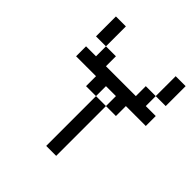

<svg xmlns="http://www.w3.org/2000/svg" viewBox="-176 -739 852 852"><g transform="rotate(45 250.0 -312.5)"><path d="M125 -500H62.5V-625H125ZM62.5 -437.5H125V-500H187.5V-437.5H375V-500H437.5V-437.5H500V-375H375V-312.5H312.5V-375H250V-312.5H187.5V-375H62.5ZM250 -312.5H312.5V0H250ZM437.5 -625H500V-500H437.5Z"/></g></svg>

Font: 寒蝉点阵体 16px
Style: Regular
Weight: 400
Designer: Designed by Warren2060
Foundry: ChillType
Version: Version 1.000